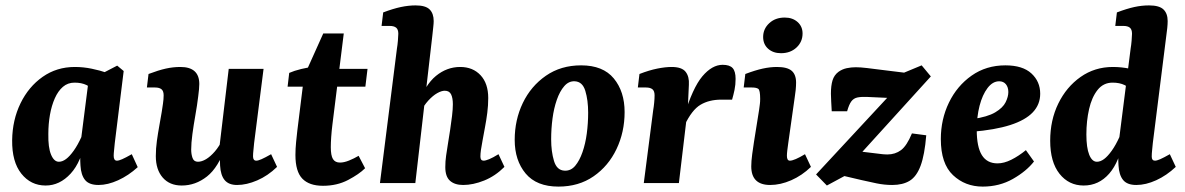

<svg xmlns="http://www.w3.org/2000/svg" viewBox="-20 -678 4387 711"><path d="M149 9Q94 9 59 -35Q24 -79 25 -159Q26 -234 56 -295.5Q86 -357 138 -393.5Q190 -430 257 -430Q289 -430 320 -423.5Q351 -417 374 -409L338 -340Q319 -354 300.5 -363Q282 -372 256 -372Q231 -372 213 -356.5Q195 -341 183 -314Q171 -287 165 -253Q159 -219 159 -182Q158 -132 169 -105.5Q180 -79 198 -79Q211 -79 224.5 -89Q238 -99 253 -120Q268 -141 282 -172L297 -165Q282 -79 241.5 -35Q201 9 149 9ZM345 7Q310 7 295 -11.5Q280 -30 278 -65Q277 -78 277 -100Q277 -122 277 -137L308 -380L414 -435L438 -415L405 -148Q404 -136 402.5 -122.5Q401 -109 401 -101Q401 -83 413 -83Q420 -83 432.5 -88.5Q445 -94 468 -107L490 -59Q456 -28 417.5 -10.5Q379 7 345 7Z M653 9Q608 9 582.5 -20.5Q557 -50 557 -100Q557 -128 561 -156.5Q565 -185 570 -212.5Q575 -240 579 -264Q581 -277 583.5 -294Q586 -311 586 -325Q586 -341 578 -347.5Q570 -354 554 -354H524L530 -404Q567 -418 594 -424Q621 -430 648 -430Q718 -430 718 -367Q718 -358 717 -347.5Q716 -337 714 -321Q710 -288 703.5 -251.5Q697 -215 692.5 -181.5Q688 -148 688 -124Q688 -107 693 -93Q698 -79 713 -79Q727 -79 743 -88.5Q759 -98 775.5 -117Q792 -136 806 -165L816 -137Q789 -58 746.5 -24.5Q704 9 653 9ZM858 7Q827 7 812 -11Q797 -29 795 -65Q794 -80 794 -98Q794 -116 793 -137L827 -423H956L921 -148Q920 -135 918.5 -122Q917 -109 917 -99Q917 -83 929 -83Q936 -83 948.5 -88.5Q961 -94 984 -107L1006 -60Q972 -27 932.5 -10Q893 7 858 7Z M1176 10Q1125 10 1099.5 -16.5Q1074 -43 1074 -104Q1074 -127 1076.5 -152Q1079 -177 1081 -194L1106 -396L1177 -554H1253L1211 -217Q1208 -193 1206.5 -171Q1205 -149 1205 -133Q1205 -102 1213 -89Q1221 -76 1239 -76Q1254 -76 1272.5 -83.5Q1291 -91 1308 -101L1332 -55Q1310 -33 1269 -11.5Q1228 10 1176 10ZM1045 -357 1051 -408Q1069 -416 1095.5 -422.5Q1122 -429 1150 -432L1194 -423H1341L1333 -357Z M1695 7Q1664 7 1646.5 -8.5Q1629 -24 1629 -59Q1629 -81 1632 -101.5Q1635 -122 1639 -147Q1643 -171 1647 -197.5Q1651 -224 1654 -249Q1657 -274 1657 -292Q1657 -315 1650.5 -328.5Q1644 -342 1627 -342Q1615 -342 1599 -333Q1583 -324 1566 -305.5Q1549 -287 1535 -259L1525 -285Q1554 -364 1594.5 -397Q1635 -430 1684 -430Q1731 -430 1759.5 -399.5Q1788 -369 1788 -315Q1788 -288 1784.5 -260.5Q1781 -233 1776 -207Q1771 -181 1767 -158Q1763 -137 1761 -123Q1759 -109 1759 -98Q1759 -83 1771 -83Q1778 -83 1791.5 -88.5Q1805 -94 1826 -107L1848 -60Q1814 -26 1773 -9.5Q1732 7 1695 7ZM1387 0 1450 -499Q1452 -510 1453.5 -527.5Q1455 -545 1455 -553Q1455 -569 1447 -575.5Q1439 -582 1423 -582H1393L1399 -632Q1436 -646 1464.5 -652Q1493 -658 1519 -658Q1556 -658 1571 -643Q1586 -628 1586 -600Q1586 -592 1584.5 -578.5Q1583 -565 1581 -546L1518 0Z M2048 13Q1967 13 1926.5 -35.5Q1886 -84 1886 -160Q1886 -234 1916 -296.5Q1946 -359 2001.5 -397.5Q2057 -436 2132 -436Q2213 -436 2253 -387.5Q2293 -339 2293 -263Q2293 -189 2263 -126Q2233 -63 2178 -25Q2123 13 2048 13ZM2071 -46Q2094 -45 2110 -64Q2126 -83 2137 -114.5Q2148 -146 2153 -184Q2158 -222 2158 -261Q2158 -307 2147.5 -341.5Q2137 -376 2108 -377Q2086 -378 2069.5 -359Q2053 -340 2042 -308.5Q2031 -277 2026 -239Q2021 -201 2021 -162Q2021 -117 2031.5 -82Q2042 -47 2071 -46Z M2364 0 2399 -271Q2401 -282 2402.5 -297.5Q2404 -313 2404 -325Q2404 -341 2396 -347.5Q2388 -354 2372 -354H2342L2348 -404Q2384 -418 2414 -424Q2444 -430 2467 -430Q2505 -430 2519 -412Q2533 -394 2531 -364L2527 -277L2494 0ZM2513 -247Q2545 -353 2581 -395.5Q2617 -438 2656 -438Q2682 -438 2693 -426Q2704 -414 2704 -386Q2704 -364 2700 -345Q2696 -326 2691 -309H2651Q2606 -309 2574 -290Q2542 -271 2515 -214Z M2832 7Q2762 7 2762 -62Q2762 -81 2765.5 -107Q2769 -133 2772 -152L2791 -271Q2793 -286 2794 -293.5Q2795 -301 2795 -312Q2795 -344 2788 -349Q2781 -354 2764 -354H2734L2740 -404Q2777 -418 2804.5 -424Q2832 -430 2857 -430Q2895 -430 2911.5 -416Q2928 -402 2928 -372Q2928 -360 2926.5 -344.5Q2925 -329 2923 -318L2899 -148Q2897 -134 2895.5 -121.5Q2894 -109 2894 -101Q2894 -83 2905 -83Q2913 -83 2927 -89Q2941 -95 2961 -107L2983 -60Q2950 -28 2910 -10.5Q2870 7 2832 7ZM2872 -481Q2843 -481 2824.5 -497.5Q2806 -514 2806 -541Q2806 -571 2828.5 -592Q2851 -613 2886 -613Q2915 -613 2933.5 -596.5Q2952 -580 2952 -554Q2952 -523 2929.5 -502Q2907 -481 2872 -481Z M3042 9 3002 -32 3300 -353 3301 -314 3192 -319Q3169 -320 3155 -317Q3141 -314 3132.5 -302.5Q3124 -291 3117 -266H3060Q3059 -286 3058 -302.5Q3057 -319 3057 -331Q3057 -361 3063 -380.5Q3069 -400 3085 -412Q3099 -422 3115.5 -425.5Q3132 -429 3149 -429Q3166 -429 3191 -426Q3216 -423 3247 -419L3328 -409L3393 -436L3427 -395L3140 -79L3132 -121L3248 -107Q3250 -107 3254.5 -106.5Q3259 -106 3266 -106Q3295 -106 3316.5 -122Q3338 -138 3357 -184L3410 -177Q3404 -104 3389 -64Q3374 -24 3348.5 -8.5Q3323 7 3284 7Q3255 7 3226 1Q3197 -5 3171 -11L3107 -26Z M3703 -436Q3767 -436 3799.5 -406Q3832 -376 3832 -331Q3832 -291 3804.5 -262Q3777 -233 3721 -215Q3665 -197 3579 -190L3581 -237Q3637 -245 3665.5 -262Q3694 -279 3704 -299.5Q3714 -320 3714 -337Q3714 -355 3705 -366Q3696 -377 3680 -377Q3656 -377 3637 -352Q3618 -327 3607.5 -286.5Q3597 -246 3597 -197Q3597 -134 3616 -103.5Q3635 -73 3674 -73Q3698 -73 3725 -86.5Q3752 -100 3779 -122L3809 -80Q3781 -44 3731 -15.5Q3681 13 3619 13Q3554 13 3509 -29.5Q3464 -72 3464 -163Q3464 -236 3494 -298Q3524 -360 3578 -398Q3632 -436 3703 -436Z M4188 7Q4154 7 4139 -11.5Q4124 -30 4122 -65Q4121 -78 4121 -100Q4121 -122 4121 -137L4167 -499Q4169 -510 4170.5 -527.5Q4172 -545 4172 -553Q4172 -569 4164 -575.5Q4156 -582 4140 -582H4110L4116 -632Q4153 -646 4180.5 -652Q4208 -658 4235 -658Q4273 -658 4288.5 -643Q4304 -628 4304 -600Q4304 -589 4302.5 -574Q4301 -559 4299 -546L4249 -148Q4248 -136 4246.5 -122.5Q4245 -109 4245 -98Q4245 -83 4257 -83Q4264 -83 4276.5 -88.5Q4289 -94 4312 -107L4334 -60Q4300 -28 4261.5 -10.5Q4223 7 4188 7ZM3993 9Q3938 9 3903.5 -34.5Q3869 -78 3869 -157Q3869 -233 3899 -294.5Q3929 -356 3981.5 -393Q4034 -430 4101 -430Q4133 -430 4164 -423.5Q4195 -417 4218 -409L4182 -340Q4163 -354 4144.5 -363Q4126 -372 4100 -372Q4066 -372 4044.5 -345Q4023 -318 4013 -274Q4003 -230 4003 -180Q4003 -131 4013.5 -105Q4024 -79 4042 -79Q4055 -79 4068.5 -89Q4082 -99 4097 -120Q4112 -141 4126 -172L4141 -165Q4126 -79 4087.5 -35Q4049 9 3993 9Z"/></svg>

Font: Yrsa
Style: Bold Italic
Weight: 700
Italic angle: -7.10001°
Version: Version 2.004